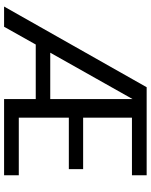

<svg xmlns="http://www.w3.org/2000/svg" viewBox="81 -819 738 940"><g transform="rotate(90 450.0 -349.0)"><path d="M556 -626V-387H808V-317H556V-72H838V0H465V-155H198L111 0H12L407 -698H838V-626ZM465 -629 238 -226H465Z"/></g></svg>

Font: Poppins
Style: Regular
Weight: 400
Designer: Ninad Kale (Devanagari), Jonny Pinhorn (Latin)
Version: Version 5.002